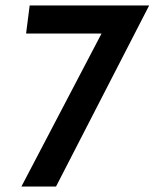

<svg xmlns="http://www.w3.org/2000/svg" viewBox="-20 -679 563 699"><path d="M523 -659 184 0H58L357 -571L396 -557H75L88 -659Z"/></svg>

Font: Josefin Sans Thin Medium
Style: Italic
Weight: 500
Italic angle: -7°
Version: Version 2.000